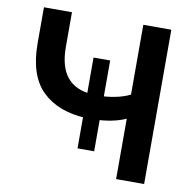

<svg xmlns="http://www.w3.org/2000/svg" viewBox="-79 -785 870 864"><g transform="rotate(10 356.0 -352.5)"><path d="M507 0V-276Q479 -263 441.5 -255.5Q404 -248 368 -248L388 -265V-106H312V-265L327 -247Q197 -253 125 -323.5Q53 -394 53 -541V-705H181V-547Q181 -456 219.5 -409Q258 -362 335 -357L312 -346V-521H388V-346L363 -356Q399 -356 438 -363.5Q477 -371 507 -386V-705H635V0Z"/></g></svg>

Font: Mulish ExtraLight
Style: Regular
Weight: 200
Designer: Vernon Adams
Foundry: Vernon Adams
Version: Version 3.603